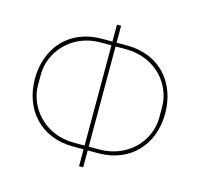

<svg xmlns="http://www.w3.org/2000/svg" viewBox="-108 -842 1030 988"><g transform="rotate(15 407.0 -348.0)"><path d="M396 -61H340C253 -61 183 -92 135 -143C87 -194 60 -265 60 -348C60 -429 87 -502 135 -553C183 -604 253 -635 340 -635H396V-725H418V-635H474C561 -635 631 -604 679 -553C727 -502 754 -429 754 -348C754 -265 727 -194 679 -143C631 -92 561 -61 474 -61H418V29H396ZM396 -81V-615H340C257 -615 194 -583 151 -538C107 -493 84 -433 84 -378V-318C84 -263 107 -203 151 -158C194 -113 257 -81 340 -81ZM474 -81C555 -81 620 -113 664 -158C707 -203 730 -263 730 -318V-378C730 -433 707 -493 664 -538C620 -583 555 -615 474 -615H418V-81Z"/></g></svg>

Font: Plexus Sans Thin
Style: Regular
Weight: 250
Version: Version 2.001;PS 002.001;hotconv 1.0.70;makeotf.lib2.5.58329